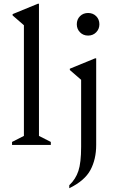

<svg xmlns="http://www.w3.org/2000/svg" viewBox="-20 -770 648 1020"><path d="M44 0V-16L107 -48V-636L47 -688V-695L181 -750H187V-48L250 -16V0ZM448 -581Q422 -581 405 -598.5Q388 -616 388 -641Q388 -667 405 -684Q422 -701 448 -701Q474 -701 491 -684Q508 -667 508 -641Q508 -616 491 -598.5Q474 -581 448 -581ZM348 230V214Q382 182 396.5 138Q411 94 411 10V-346L351 -398V-405L485 -460H491V0Q491 76 460.5 133Q430 190 348 230Z"/></svg>

Font: Spectral
Style: Regular
Weight: 400
Designer: Jean-Baptiste Levee
Foundry: Production Type
Version: Version 1.002